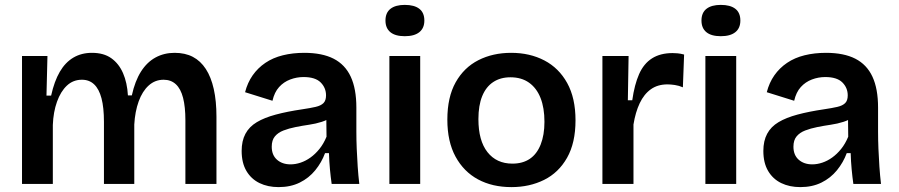

<svg xmlns="http://www.w3.org/2000/svg" viewBox="-20 -752 3675 785"><path d="M70 0V-329V-523H174L170 -361H189Q202 -420 224.5 -458.5Q247 -497 280 -516.5Q313 -536 356 -536Q404 -536 435 -514Q466 -492 483 -453Q500 -414 503 -362H519Q532 -421 556.5 -459.5Q581 -498 616 -517Q651 -536 694 -536Q737 -536 768.5 -519.5Q800 -503 821.5 -470Q843 -437 854 -388Q865 -339 865 -275V0H738V-260Q738 -315 728.5 -352Q719 -389 699 -407.5Q679 -426 649 -426Q614 -426 588 -402.5Q562 -379 547 -337.5Q532 -296 529 -243V0H405V-254Q405 -312 395 -350Q385 -388 365 -407Q345 -426 315 -426Q279 -426 253.5 -402Q228 -378 213 -336Q198 -294 196 -241V0Z M1119 13Q1075 13 1041 -3.5Q1007 -20 987.5 -53Q968 -86 968 -135Q968 -176 983.5 -205Q999 -234 1030 -252.5Q1061 -271 1107.5 -283.5Q1154 -296 1215 -305Q1249 -310 1270.5 -315Q1292 -320 1302.5 -330.5Q1313 -341 1313 -362Q1313 -393 1291 -415Q1269 -437 1221 -437Q1193 -437 1166.5 -427Q1140 -417 1121 -396Q1102 -375 1094 -340L982 -375Q992 -414 1013 -444Q1034 -474 1065 -495Q1096 -516 1136.5 -526Q1177 -536 1224 -536Q1297 -536 1344 -512Q1391 -488 1414 -438.5Q1437 -389 1437 -312V-214Q1437 -180 1438.5 -143.5Q1440 -107 1442.5 -70.5Q1445 -34 1449 0H1336Q1332 -28 1329 -60Q1326 -92 1325 -126H1309Q1295 -88 1269 -56Q1243 -24 1205.5 -5.5Q1168 13 1119 13ZM1168 -80Q1188 -80 1209 -87Q1230 -94 1249.5 -108Q1269 -122 1286 -143Q1303 -164 1315 -193L1314 -280L1338 -276Q1321 -262 1296 -254Q1271 -246 1243.5 -242Q1216 -238 1188.5 -232.5Q1161 -227 1139 -218.5Q1117 -210 1104 -194.5Q1091 -179 1091 -152Q1091 -118 1112.5 -99Q1134 -80 1168 -80Z M1572 0V-523H1698V0ZM1635 -604Q1596 -604 1576 -620.5Q1556 -637 1556 -668Q1556 -700 1576.5 -716Q1597 -732 1635 -732Q1674 -732 1694.5 -716Q1715 -700 1715 -668Q1715 -637 1694.5 -620.5Q1674 -604 1635 -604Z M2071 13Q1993 13 1934.5 -18.5Q1876 -50 1842.5 -111.5Q1809 -173 1809 -263Q1809 -355 1843 -415.5Q1877 -476 1936 -506Q1995 -536 2070 -536Q2146 -536 2205.5 -505Q2265 -474 2299 -412.5Q2333 -351 2333 -260Q2333 -168 2298.5 -107Q2264 -46 2204.5 -16.5Q2145 13 2071 13ZM2075 -83Q2117 -83 2146 -102.5Q2175 -122 2190.5 -161Q2206 -200 2206 -254Q2206 -311 2190 -351.5Q2174 -392 2143 -414Q2112 -436 2067 -436Q2026 -436 1996.5 -416.5Q1967 -397 1951.5 -359Q1936 -321 1936 -265Q1936 -177 1973 -130Q2010 -83 2075 -83Z M2443 0V-263V-523H2550L2547 -342H2565Q2574 -406 2593 -449Q2612 -492 2646 -513.5Q2680 -535 2730 -535Q2739 -535 2750.5 -534Q2762 -533 2777 -529L2772 -395Q2756 -402 2739 -404.5Q2722 -407 2709 -407Q2669 -407 2641 -387Q2613 -367 2595.5 -330Q2578 -293 2570 -243V0Z M2864 0V-523H2990V0ZM2927 -604Q2888 -604 2868 -620.5Q2848 -637 2848 -668Q2848 -700 2868.5 -716Q2889 -732 2927 -732Q2966 -732 2986.5 -716Q3007 -700 3007 -668Q3007 -637 2986.5 -620.5Q2966 -604 2927 -604Z M3252 13Q3208 13 3174 -3.5Q3140 -20 3120.5 -53Q3101 -86 3101 -135Q3101 -176 3116.5 -205Q3132 -234 3163 -252.5Q3194 -271 3240.5 -283.5Q3287 -296 3348 -305Q3382 -310 3403.5 -315Q3425 -320 3435.5 -330.5Q3446 -341 3446 -362Q3446 -393 3424 -415Q3402 -437 3354 -437Q3326 -437 3299.5 -427Q3273 -417 3254 -396Q3235 -375 3227 -340L3115 -375Q3125 -414 3146 -444Q3167 -474 3198 -495Q3229 -516 3269.5 -526Q3310 -536 3357 -536Q3430 -536 3477 -512Q3524 -488 3547 -438.5Q3570 -389 3570 -312V-214Q3570 -180 3571.5 -143.5Q3573 -107 3575.5 -70.5Q3578 -34 3582 0H3469Q3465 -28 3462 -60Q3459 -92 3458 -126H3442Q3428 -88 3402 -56Q3376 -24 3338.5 -5.5Q3301 13 3252 13ZM3301 -80Q3321 -80 3342 -87Q3363 -94 3382.5 -108Q3402 -122 3419 -143Q3436 -164 3448 -193L3447 -280L3471 -276Q3454 -262 3429 -254Q3404 -246 3376.5 -242Q3349 -238 3321.5 -232.5Q3294 -227 3272 -218.5Q3250 -210 3237 -194.5Q3224 -179 3224 -152Q3224 -118 3245.5 -99Q3267 -80 3301 -80Z"/></svg>

Font: Bricolage Grotesque 16pt SemiBold
Style: Regular
Weight: 600
Version: Version 1.001;gftools[0.9.33.dev8+g029e19f]